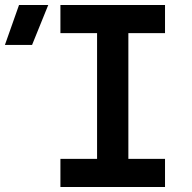

<svg xmlns="http://www.w3.org/2000/svg" viewBox="-152 -750 771 770"><path d="M90.3 0V-112.8H237.3V-617.2H90.3V-730H509.8V-617.2H362.8V-112.8H509.8V0ZM-132.3 -569.8 -75.7 -730H41.5L-23.4 -569.8Z"/></svg>

Font: UDEV Gothic 35
Style: Bold
Weight: 700
Version: v2.1.0; ttfautohint (v1.8.4.7-5d5b-dirty) -l 6 -r 45 -G 200 